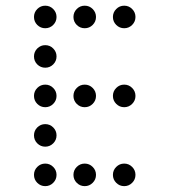

<svg xmlns="http://www.w3.org/2000/svg" viewBox="-20 -674 587 665"><path d="M175.8 -615.2Q175.8 -599.1 164.3 -587.6Q152.8 -576.2 136.7 -576.2Q120.6 -576.2 109.1 -587.6Q97.7 -599.1 97.7 -615.2Q97.7 -631.3 109.1 -642.8Q120.6 -654.3 136.7 -654.3Q152.8 -654.3 164.3 -642.8Q175.8 -631.3 175.8 -615.2ZM312.5 -615.2Q312.5 -599.1 301 -587.6Q289.6 -576.2 273.4 -576.2Q257.3 -576.2 245.8 -587.6Q234.4 -599.1 234.4 -615.2Q234.4 -631.3 245.8 -642.8Q257.3 -654.3 273.4 -654.3Q289.6 -654.3 301 -642.8Q312.5 -631.3 312.5 -615.2ZM449.2 -615.2Q449.2 -599.1 437.7 -587.6Q426.3 -576.2 410.2 -576.2Q394 -576.2 382.6 -587.6Q371.1 -599.1 371.1 -615.2Q371.1 -631.3 382.6 -642.8Q394 -654.3 410.2 -654.3Q426.3 -654.3 437.7 -642.8Q449.2 -631.3 449.2 -615.2ZM175.8 -478.5Q175.8 -462.4 164.3 -450.9Q152.8 -439.5 136.7 -439.5Q120.6 -439.5 109.1 -450.9Q97.7 -462.4 97.7 -478.5Q97.7 -494.6 109.1 -506.1Q120.6 -517.6 136.7 -517.6Q152.8 -517.6 164.3 -506.1Q175.8 -494.6 175.8 -478.5ZM175.8 -341.8Q175.8 -325.7 164.3 -314.2Q152.8 -302.7 136.7 -302.7Q120.6 -302.7 109.1 -314.2Q97.7 -325.7 97.7 -341.8Q97.7 -357.9 109.1 -369.4Q120.6 -380.9 136.7 -380.9Q152.8 -380.9 164.3 -369.4Q175.8 -357.9 175.8 -341.8ZM312.5 -341.8Q312.5 -325.7 301 -314.2Q289.6 -302.7 273.4 -302.7Q257.3 -302.7 245.8 -314.2Q234.4 -325.7 234.4 -341.8Q234.4 -357.9 245.8 -369.4Q257.3 -380.9 273.4 -380.9Q289.6 -380.9 301 -369.4Q312.5 -357.9 312.5 -341.8ZM449.2 -341.8Q449.2 -325.7 437.7 -314.2Q426.3 -302.7 410.2 -302.7Q394 -302.7 382.6 -314.2Q371.1 -325.7 371.1 -341.8Q371.1 -357.9 382.6 -369.4Q394 -380.9 410.2 -380.9Q426.3 -380.9 437.7 -369.4Q449.2 -357.9 449.2 -341.8ZM175.8 -205.1Q175.8 -189 164.3 -177.5Q152.8 -166 136.7 -166Q120.6 -166 109.1 -177.5Q97.7 -189 97.7 -205.1Q97.7 -221.2 109.1 -232.7Q120.6 -244.1 136.7 -244.1Q152.8 -244.1 164.3 -232.7Q175.8 -221.2 175.8 -205.1ZM175.8 -68.4Q175.8 -52.2 164.3 -40.8Q152.8 -29.3 136.7 -29.3Q120.6 -29.3 109.1 -40.8Q97.7 -52.2 97.7 -68.4Q97.7 -84.5 109.1 -95.9Q120.6 -107.4 136.7 -107.4Q152.8 -107.4 164.3 -95.9Q175.8 -84.5 175.8 -68.4ZM312.5 -68.4Q312.5 -52.2 301 -40.8Q289.6 -29.3 273.4 -29.3Q257.3 -29.3 245.8 -40.8Q234.4 -52.2 234.4 -68.4Q234.4 -84.5 245.8 -95.9Q257.3 -107.4 273.4 -107.4Q289.6 -107.4 301 -95.9Q312.5 -84.5 312.5 -68.4ZM449.2 -68.4Q449.2 -52.2 437.7 -40.8Q426.3 -29.3 410.2 -29.3Q394 -29.3 382.6 -40.8Q371.1 -52.2 371.1 -68.4Q371.1 -84.5 382.6 -95.9Q394 -107.4 410.2 -107.4Q426.3 -107.4 437.7 -95.9Q449.2 -84.5 449.2 -68.4Z"/></svg>

Font: DatDot Light
Style: Regular
Weight: 300
Designer: GGBot
Version: 1.00